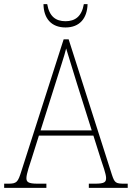

<svg xmlns="http://www.w3.org/2000/svg" viewBox="-23 -903 634 923"><path d="M292 -771C360 -771 396 -815 398 -883H380C370 -824 338 -801 292 -801C245 -801 214 -824 204 -883H186C187 -814 224 -771 292 -771ZM-3 0H200V-20H158C111 -20 104 -29 104 -47C104 -67 122 -119 129 -140L164 -251H426L463 -134C470 -113 487 -66 487 -48C487 -28 481 -20 433 -20H404V0H591V-20H575C533 -20 528 -24 515 -63L307 -714H283L80 -81C63 -27 58 -20 16 -20H-3ZM172 -276 247 -513C262 -563 288 -638 295 -670C307 -631 328 -563 347 -501L418 -276Z"/></svg>

Font: Noto Serif Devanagari SemiCondensed Thin
Style: Regular
Weight: 100
Width: 4
Designer: Universal Thirst, Indian Type Foundry and the Monotype Design Team
Foundry: Monotype Imaging Inc.
Version: Version 2.004